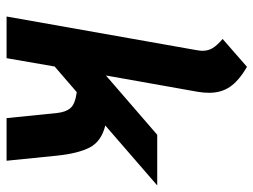

<svg xmlns="http://www.w3.org/2000/svg" viewBox="-116 -674 790 599"><g transform="rotate(90 279.5 -375.0)"><path d="M466 -158 482 0H349L333 -158Q330 -185 317.5 -199.5Q305 -214 268 -219L188 -150L162 0H32L137 -593Q139 -605 139 -611Q139 -629 130.5 -643Q122 -657 102 -674L189 -750Q232 -725 251 -697.5Q270 -670 270 -632Q270 -615 267 -597L216 -310L401 -470H559L372 -308Q421 -296 440 -260.5Q459 -225 466 -158Z"/></g></svg>

Font: KoHo
Style: Bold Italic
Weight: 700
Italic angle: -10°
Version: Version 1.000; ttfautohint (v1.6)